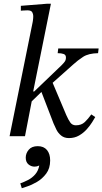

<svg xmlns="http://www.w3.org/2000/svg" viewBox="-20 -725 545 1022"><path d="M113 0H31L154 -608Q154 -608 155.5 -618Q157 -628 157 -640Q157 -650 151.5 -660Q146 -670 126 -670Q113 -670 102 -669Q91 -668 91 -668V-694L229 -705H251L154 -225L151 -197ZM347 10Q322 10 305.5 -3.5Q289 -17 280 -35.5Q271 -54 265 -68L195 -250L254 -299L333 -112Q344 -87 354.5 -72.5Q365 -58 384 -58Q413 -58 431 -75Q449 -92 466 -116L487 -102Q482 -93 470.5 -74.5Q459 -56 441.5 -36.5Q424 -17 400.5 -3.5Q377 10 347 10ZM203 -238 138 -175 143 -238H162L308 -378Q319 -389 325 -397.5Q331 -406 331 -419Q331 -433 319 -437.5Q307 -442 287 -442L290 -467H505L502 -442Q451 -441 422.5 -422.5Q394 -404 370 -382L251 -276ZM96 277 88 251Q108 244 129.5 233Q151 222 167.5 203Q184 184 189 156Q177 162 164 162Q146 162 131.5 150Q117 138 117 114Q117 91 133 72Q149 53 181 53Q213 53 230 73.5Q247 94 247 129Q247 171 226 199Q205 227 176.5 243.5Q148 260 124.5 267.5Q101 275 96 277Z"/></svg>

Font: STIX Two Text
Style: Italic
Weight: 400
Italic angle: -12°
Designer: Ross Mills, John Hudson & Paul Hanslow, Tiro Typeworks Ltd; with prior portions MicroPress Inc. and Coen Hoffman, Elsevi
Foundry: Tiro Typeworks Ltd
Version: Version 2.13 b171